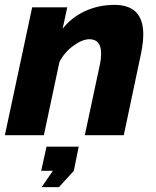

<svg xmlns="http://www.w3.org/2000/svg" viewBox="-30 -555 641 788"><path d="M102 -525H246L227 -437Q264 -484 319.5 -509.5Q375 -535 440 -535Q558 -535 558 -414Q558 -381 549 -336L478 0H318L381 -295Q385 -315 385 -335Q385 -394 337 -394Q308 -394 271.5 -367.5Q235 -341 214 -301L150 0H-10ZM141 213 187 146H139L161 47H293L273 146L212 213Z"/></svg>

Font: Raleway-v4020 ExtraBold
Style: Italic
Weight: 800
Italic angle: -12°
Designer: Matt McInerney, Pablo Impallari, Rodrigo Fuenzalida
Foundry: Matt McInerney, Pablo Impallari, Rodrigo Fuenzalida
Version: Version 4.020;PS 004.020;hotconv 1.0.88;makeotf.lib2.5.64775